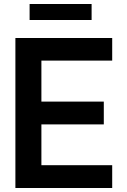

<svg xmlns="http://www.w3.org/2000/svg" viewBox="-20 -940 637 960"><path d="M438 -840H128V-920H438ZM187 -637V-432H499V-318H187V-114H541V0H57V-750H541V-637Z"/></svg>

Font: Oakes Grotesk
Style: Bold
Weight: 600
Designer: Samuel Oakes
Foundry: Samuel Oakes
Version: Version 1.000;PS 001.000;hotconv 1.0.88;makeotf.lib2.5.64775